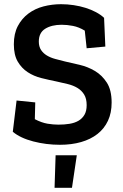

<svg xmlns="http://www.w3.org/2000/svg" viewBox="-20 -680 588 915"><path d="M323 215H240L245 60H346ZM512 -191Q512 -142 494.5 -104.5Q477 -67 444.5 -41.5Q412 -16 366.5 -3Q321 10 266 10Q200 10 138.5 -6Q77 -22 41 -52L59 -201L148 -192L146 -112Q179 -95 206.5 -90.5Q234 -86 258 -86Q287 -86 311.5 -90Q336 -94 354 -104.5Q372 -115 382.5 -133Q393 -151 393 -179Q393 -210 381 -229.5Q369 -249 349 -261Q329 -273 302.5 -279.5Q276 -286 248 -292Q213 -299 177 -308Q141 -317 112 -336Q83 -355 64.5 -386.5Q46 -418 46 -469Q46 -520 65 -556Q84 -592 115.5 -615.5Q147 -639 187.5 -649.5Q228 -660 271 -660Q301 -660 331 -655.5Q361 -651 388 -642.5Q415 -634 437.5 -622Q460 -610 476 -595L482 -458L393 -450L384 -534Q356 -551 328 -556.5Q300 -562 274 -562Q226 -562 195.5 -543Q165 -524 165 -482Q165 -458 175.5 -442Q186 -426 203.5 -415.5Q221 -405 243.5 -399Q266 -393 290 -387Q321 -380 359.5 -371Q398 -362 432 -342Q466 -322 489 -286.5Q512 -251 512 -191Z"/></svg>

Font: Zilla Slab SemiBold
Style: Regular
Weight: 600
Designer: Typotheque.com
Foundry: Typotheque type foundry
Version: Version 1.1; 2017